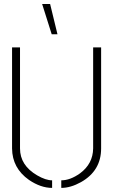

<svg xmlns="http://www.w3.org/2000/svg" viewBox="-20 -916 555 941"><path d="M186.5 -896.5H225.6L261.7 -748H233.4ZM39.1 -188.5V-683.6H78.1V-188.5Q78.1 -105.5 162.1 -56.6Q204.1 -32.2 235.4 -32.2V4.9Q179.7 4.9 122.1 -34.2Q40 -91.8 39.1 -188.5ZM280.3 4.9V-32.2Q324.2 -32.2 372.1 -66.4Q435.5 -113.3 436.5 -188.5V-683.6H475.6V-188.5Q475.6 -79.1 377 -23.4Q326.2 4.9 280.3 4.9Z"/></svg>

Font: Post No Bills Colombo Light
Style: Regular
Weight: 300
Designer: Kosala Senevirathne, Siva Puranthara, Lasantha Premarathna, Tharique Azeez
Foundry: Mooniak
Version: Version 1.220 ; ttfautohint (v1.6)